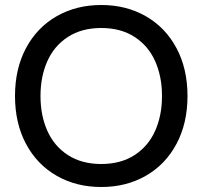

<svg xmlns="http://www.w3.org/2000/svg" viewBox="-20 -734 810 768"><path d="M40 -350Q40 -459 84 -541.5Q128 -624 206.5 -669Q285 -714 385 -714Q485 -714 563.5 -669Q642 -624 686 -541.5Q730 -459 730 -350Q730 -241 686 -158.5Q642 -76 563.5 -31Q485 14 385 14Q285 14 206.5 -31Q128 -76 84 -158.5Q40 -241 40 -350ZM628 -350Q628 -428 600.5 -489.5Q573 -551 518 -586.5Q463 -622 385 -622Q307 -622 252 -586.5Q197 -551 169.5 -489.5Q142 -428 142 -350Q142 -272 169.5 -210.5Q197 -149 252 -113.5Q307 -78 385 -78Q463 -78 518 -113.5Q573 -149 600.5 -210.5Q628 -272 628 -350Z"/></svg>

Font: Cabin
Style: Regular
Weight: 400
Designer: Pablo Impallari
Foundry: Pablo Impallari. http://www.impallari.com Igino Marini. http://www.ikern.com
Version: Version 2.200